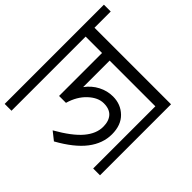

<svg xmlns="http://www.w3.org/2000/svg" viewBox="-169 -868 1147 1147"><g transform="rotate(-45 404.0 -295.0)"><path d="M611.2 0V-386.2H387.3Q428.7 -355.9 451.5 -311.9Q474.2 -267.9 474.2 -220.4Q474.2 -154.2 430.7 -109.5Q387.3 -64.7 309.9 -64.7Q232.6 -64.7 164.3 -117Q96.1 -169.4 34.4 -280.1L75.8 -332.2Q136 -226.5 191.4 -180Q246.7 -133.5 304.3 -133.5Q352.9 -133.5 379.7 -157.7Q406.5 -182 406.5 -230.3Q406.5 -278.6 363.2 -325.1Q320 -371.6 248.2 -392.3V-450.5H611.2V-589H-15.2V-646.6H823.1V-589H686V57.6H85.9V0Z"/></g></svg>

Font: Khula
Style: Regular
Weight: 400
Designer: Erin McLaughlin, Steve Matteson
Version: Version 1.000;PS 1.0;hotconv 1.0.72;makeotf.lib2.5.5900; ttf